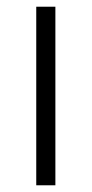

<svg xmlns="http://www.w3.org/2000/svg" viewBox="-20 -552 273 572"><path d="M145 0H88V-532H145Z"/></svg>

Font: Noto Sans Tamil Light
Style: Regular
Weight: 300
Designer: Jelle Bosma - Monotype Design Team
Foundry: Monotype Imaging Inc.
Version: Version 2.004; ttfautohint (v1.8.4.7-5d5b)